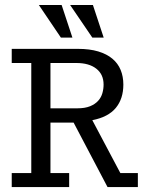

<svg xmlns="http://www.w3.org/2000/svg" viewBox="-20 -762 582 782"><path d="M27.8 -57.1H107.4V-505.4H27.8V-563H296.9Q345.2 -563 380.1 -552.5Q415 -542 437.7 -522.9Q460.4 -503.9 471.4 -477.1Q482.4 -450.2 482.4 -417.5Q482.4 -359.9 451.7 -322.5Q420.9 -285.2 356 -272.5L470.2 -57.1H541.5V0H418L279.8 -262.7H185.5V-57.1H261.7V0H27.8ZM294.4 -320.8Q326.2 -320.8 346.9 -329.3Q367.7 -337.9 379.9 -351.6Q392.1 -365.2 397 -382.6Q401.9 -399.9 401.9 -417.5Q401.9 -459 372.3 -482.2Q342.8 -505.4 291 -505.4H185.5V-320.8ZM228 -608.9 138.2 -741.7H231L274.9 -608.9ZM356 -608.9 265.6 -741.7H358.4L402.3 -608.9Z"/></svg>

Font: Rokkitt
Style: Regular
Weight: 400
Version: Version 1.2; ttfautohint (v1.5) -l 7 -r 28 -G 50 -x 13 -D la